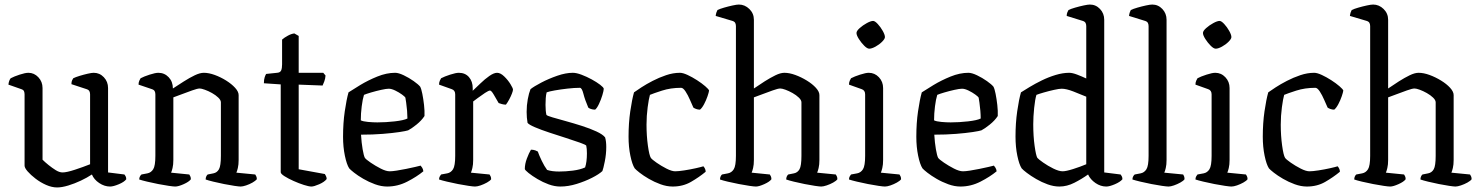

<svg xmlns="http://www.w3.org/2000/svg" viewBox="-20 -820 6505 844"><path d="M231 4Q208 4 183 -7Q158 -18 136.5 -34.5Q115 -51 101.5 -66.5Q88 -82 88 -92V-405Q88 -413 85.5 -419Q83 -425 74 -428L17 -448Q18 -458 21 -465.5Q24 -473 27 -476Q42 -484 66.5 -492Q91 -500 105 -500Q130 -500 148.5 -480.5Q167 -461 167 -433V-118Q178 -107 193.5 -94.5Q209 -82 225 -72Q241 -62 255 -62Q273 -62 309.5 -74Q346 -86 376 -98V-405Q376 -413 373 -419Q370 -425 361 -428L294 -450Q294 -461 297 -467Q300 -473 302 -476Q312 -481 330 -486.5Q348 -492 365.5 -496Q383 -500 392 -500Q418 -500 436.5 -480.5Q455 -461 455 -433V-62L527 -53Q529 -51 532 -45.5Q535 -40 535 -32Q526 -20 502 -10Q478 0 464 0Q439 0 416 -15.5Q393 -31 384 -53Q363 -39 335.5 -26Q308 -13 280 -4.5Q252 4 231 4Z M750 0Q743 0 722 -3Q701 -6 675.5 -11Q650 -16 627 -21.5Q604 -27 592 -31Q592 -39 595.5 -45Q599 -51 602 -53L628 -58Q644 -61 653.5 -76Q663 -91 663 -135V-405Q663 -413 660 -419Q657 -425 648 -428L589 -448Q589 -458 592.5 -465.5Q596 -473 598 -476Q613 -484 638 -492Q663 -500 676 -500Q703 -500 721.5 -480.5Q740 -461 740 -431Q763 -446 788 -462Q813 -478 836 -489Q859 -500 876 -500Q898 -500 924 -490.5Q950 -481 974 -466Q998 -451 1013.5 -434Q1029 -417 1029 -402V-117Q1029 -96 1025.5 -81.5Q1022 -67 1019 -61L1102 -53Q1104 -50 1106.5 -45Q1109 -40 1109 -32Q1103 -25 1090 -17.5Q1077 -10 1062 -5Q1047 0 1038 0Q1031 0 1010.5 -3Q990 -6 965 -11Q940 -16 917.5 -21.5Q895 -27 884 -31Q884 -39 887 -45Q890 -51 893 -53L918 -58Q934 -61 942.5 -76Q951 -91 951 -135V-370Q951 -380 939.5 -391Q928 -402 912 -411Q896 -420 880.5 -425.5Q865 -431 858 -431Q848 -431 824.5 -422.5Q801 -414 777 -405Q753 -396 742 -392V-117Q742 -96 738.5 -81.5Q735 -67 732 -61L812 -53Q814 -50 816.5 -45Q819 -40 819 -32Q811 -21 787.5 -10.5Q764 0 750 0Z M1349 0Q1338 0 1316 -7Q1294 -14 1270.5 -24.5Q1247 -35 1230.5 -45.5Q1214 -56 1214 -63V-449L1140 -454Q1140 -470 1143.5 -480.5Q1147 -491 1150 -495L1198 -500Q1212 -501 1216 -510.5Q1220 -520 1220 -537V-646Q1230 -655 1246 -663.5Q1262 -672 1274 -673L1293 -662V-500H1401L1411 -488Q1410 -474 1405.5 -462Q1401 -450 1398 -444L1293 -448V-76L1408 -55Q1410 -52 1413 -46Q1416 -40 1416 -33Q1406 -20 1383 -10Q1360 0 1349 0Z M1682 0Q1656 0 1628.5 -10Q1601 -20 1577 -34Q1553 -48 1536.5 -61Q1520 -74 1515 -80Q1504 -97 1496 -135.5Q1488 -174 1488 -219Q1488 -279 1495.5 -330.5Q1503 -382 1512 -414Q1530 -426 1564 -446.5Q1598 -467 1638.5 -483.5Q1679 -500 1717 -500Q1732 -500 1755 -489Q1778 -478 1798.5 -463.5Q1819 -449 1827 -439Q1832 -430 1836.5 -407.5Q1841 -385 1844 -358.5Q1847 -332 1846 -310Q1833 -290 1810.5 -272Q1788 -254 1774 -247Q1765 -244 1735.5 -239.5Q1706 -235 1662.5 -231.5Q1619 -228 1567 -228Q1569 -193 1574 -164Q1579 -135 1584 -126Q1589 -119 1609.5 -105Q1630 -91 1653.5 -79Q1677 -67 1693 -67Q1704 -67 1723.5 -70Q1743 -73 1765 -77.5Q1787 -82 1804.5 -86Q1822 -90 1829 -92Q1832 -89 1836 -82.5Q1840 -76 1841 -67Q1812 -43 1770 -21.5Q1728 0 1682 0ZM1639 -282Q1676 -282 1715.5 -286.5Q1755 -291 1771 -299Q1771 -314 1769.5 -333Q1768 -352 1765.5 -368.5Q1763 -385 1762 -391Q1760 -395 1747 -404.5Q1734 -414 1717.5 -422Q1701 -430 1689 -430Q1678 -430 1655.5 -425Q1633 -420 1611 -413.5Q1589 -407 1580 -403Q1574 -384 1570 -352.5Q1566 -321 1566 -291Q1576 -286 1598 -284Q1620 -282 1639 -282Z M2068 0Q2061 0 2040 -3Q2019 -6 1993.5 -11Q1968 -16 1945 -21.5Q1922 -27 1910 -31Q1910 -39 1913.5 -45Q1917 -51 1919 -53L1946 -58Q1962 -61 1971.5 -76Q1981 -91 1981 -135V-405Q1981 -423 1966 -428L1910 -448Q1910 -458 1913.5 -465.5Q1917 -473 1919 -476Q1934 -484 1959 -492Q1984 -500 1997 -500Q2025 -500 2041.5 -481Q2058 -462 2058 -432V-421Q2072 -434 2091.5 -453Q2111 -472 2131 -486Q2151 -500 2165 -500Q2180 -500 2196.5 -484Q2213 -468 2224 -450Q2235 -432 2235 -426Q2235 -421 2230.5 -409Q2226 -397 2218.5 -383Q2211 -369 2204 -360Q2195 -360 2186 -362.5Q2177 -365 2172 -367Q2161 -386 2150.5 -404Q2140 -422 2134 -422Q2128 -422 2112 -411.5Q2096 -401 2080 -389Q2064 -377 2060 -374V-117Q2060 -96 2056.5 -81.5Q2053 -67 2050 -61L2132 -53Q2134 -50 2136.5 -45Q2139 -40 2139 -32Q2134 -25 2120.5 -17.5Q2107 -10 2092.5 -5Q2078 0 2068 0Z M2443 0Q2418 0 2392 -9.5Q2366 -19 2342.5 -33Q2319 -47 2303.5 -59.5Q2288 -72 2287 -77Q2287 -99 2296 -123Q2305 -147 2314 -162Q2325 -162 2333 -159Q2341 -156 2344 -154Q2350 -137 2361.5 -113Q2373 -89 2385 -73Q2406 -66 2438 -66Q2466 -66 2498 -70Q2530 -74 2552 -84Q2560 -108 2560 -146Q2560 -167 2557 -180Q2554 -184 2529 -193Q2504 -202 2468 -213.5Q2432 -225 2395.5 -237Q2359 -249 2332 -260.5Q2305 -272 2299 -280Q2297 -291 2296 -303.5Q2295 -316 2295 -328Q2295 -357 2300 -384Q2305 -411 2312 -428Q2327 -440 2359.5 -457Q2392 -474 2429.5 -487Q2467 -500 2498 -500Q2514 -500 2536.5 -491.5Q2559 -483 2581 -471Q2603 -459 2618 -447.5Q2633 -436 2634 -430Q2634 -422 2628 -402Q2622 -382 2613 -363Q2604 -344 2596 -338Q2586 -338 2577.5 -341Q2569 -344 2566 -347Q2551 -382 2544.5 -408Q2538 -434 2529 -434Q2505 -434 2474.5 -430.5Q2444 -427 2418.5 -422.5Q2393 -418 2383 -414Q2380 -403 2379 -388Q2378 -373 2378 -359Q2378 -346 2379 -334.5Q2380 -323 2382 -315Q2385 -311 2409 -304Q2433 -297 2467.5 -287.5Q2502 -278 2538 -266.5Q2574 -255 2602 -242Q2630 -229 2640 -216Q2645 -199 2645 -174Q2645 -142 2638.5 -110Q2632 -78 2628 -68Q2613 -54 2582.5 -38.5Q2552 -23 2515 -11.5Q2478 0 2443 0Z M2937 0Q2911 0 2883.5 -10Q2856 -20 2832 -34Q2808 -48 2791.5 -61Q2775 -74 2770 -80Q2759 -97 2751 -135.5Q2743 -174 2743 -219Q2743 -279 2750.5 -330.5Q2758 -382 2767 -414Q2778 -422 2799.5 -436Q2821 -450 2849 -464.5Q2877 -479 2908 -489.5Q2939 -500 2969 -500Q2982 -500 3002.5 -490.5Q3023 -481 3044 -467.5Q3065 -454 3080 -441Q3095 -428 3097 -422Q3096 -414 3090 -396.5Q3084 -379 3075 -362Q3066 -345 3057 -338Q3048 -338 3040 -341Q3032 -344 3028 -347Q3022 -360 3013 -381Q3004 -402 2993.5 -418Q2983 -434 2974 -434Q2928 -434 2889.5 -421.5Q2851 -409 2837 -403Q2832 -386 2827 -348.5Q2822 -311 2822 -272Q2822 -223 2828 -180Q2834 -137 2841 -126Q2846 -119 2866 -105Q2886 -91 2909.5 -79Q2933 -67 2948 -67Q2962 -67 2988 -71Q3014 -75 3038.5 -80.5Q3063 -86 3072 -89Q3075 -86 3078.5 -79.5Q3082 -73 3082 -65Q3053 -41 3017.5 -20.5Q2982 0 2937 0Z M3303 0Q3295 0 3274.5 -3Q3254 -6 3228 -11Q3202 -16 3179 -21.5Q3156 -27 3145 -31Q3145 -39 3148 -45Q3151 -51 3154 -53L3180 -58Q3196 -61 3205.5 -76Q3215 -91 3215 -135V-705Q3215 -713 3212 -719Q3209 -725 3200 -728L3126 -750Q3127 -759 3129.5 -766Q3132 -773 3134 -776Q3144 -781 3163 -786.5Q3182 -792 3200.5 -796Q3219 -800 3228 -800Q3254 -800 3274 -780.5Q3294 -761 3294 -733V-431Q3317 -447 3341.5 -462.5Q3366 -478 3388.5 -489Q3411 -500 3428 -500Q3450 -500 3476 -490.5Q3502 -481 3526.5 -466Q3551 -451 3566.5 -434Q3582 -417 3582 -402V-117Q3582 -96 3578.5 -81.5Q3575 -67 3572 -61L3654 -53Q3656 -50 3658.5 -45Q3661 -40 3661 -32Q3656 -25 3642.5 -17.5Q3629 -10 3614 -5Q3599 0 3590 0Q3583 0 3562.5 -3Q3542 -6 3517 -11Q3492 -16 3469.5 -21.5Q3447 -27 3436 -31Q3436 -39 3439 -45Q3442 -51 3445 -53L3470 -58Q3486 -61 3494.5 -76Q3503 -91 3503 -135V-370Q3503 -380 3491.5 -391Q3480 -402 3464 -411Q3448 -420 3433 -425.5Q3418 -431 3410 -431Q3400 -431 3376.5 -422.5Q3353 -414 3329 -405Q3305 -396 3294 -392V-117Q3294 -96 3290.5 -81.5Q3287 -67 3284 -61L3364 -53Q3366 -50 3368.5 -45Q3371 -40 3371 -32Q3363 -21 3339.5 -10.5Q3316 0 3303 0Z M3870 0Q3863 0 3842 -3Q3821 -6 3795.5 -11Q3770 -16 3747 -21.5Q3724 -27 3712 -31Q3712 -39 3715.5 -45Q3719 -51 3721 -53L3748 -58Q3764 -61 3773.5 -76Q3783 -91 3783 -135V-405Q3783 -423 3768 -428L3712 -448Q3712 -458 3715.5 -465.5Q3719 -473 3721 -476Q3736 -484 3761 -492Q3786 -500 3799 -500Q3825 -500 3843.5 -480.5Q3862 -461 3862 -433V-117Q3862 -96 3858.5 -81.5Q3855 -67 3852 -61L3934 -53Q3936 -50 3938.5 -45Q3941 -40 3941 -32Q3936 -25 3922.5 -17.5Q3909 -10 3894.5 -5Q3880 0 3870 0ZM3801 -606Q3792 -606 3779 -619Q3766 -632 3755.5 -648.5Q3745 -665 3745 -675Q3745 -684 3759 -696.5Q3773 -709 3790.5 -718.5Q3808 -728 3818 -728Q3826 -728 3838.5 -714.5Q3851 -701 3860.5 -684Q3870 -667 3870 -657Q3870 -649 3857.5 -636.5Q3845 -624 3828.5 -615Q3812 -606 3801 -606Z M4202 0Q4176 0 4148.5 -10Q4121 -20 4097 -34Q4073 -48 4056.5 -61Q4040 -74 4035 -80Q4024 -97 4016 -135.5Q4008 -174 4008 -219Q4008 -279 4015.5 -330.5Q4023 -382 4032 -414Q4050 -426 4084 -446.5Q4118 -467 4158.5 -483.5Q4199 -500 4237 -500Q4252 -500 4275 -489Q4298 -478 4318.5 -463.5Q4339 -449 4347 -439Q4352 -430 4356.5 -407.5Q4361 -385 4364 -358.5Q4367 -332 4366 -310Q4353 -290 4330.5 -272Q4308 -254 4294 -247Q4285 -244 4255.5 -239.5Q4226 -235 4182.5 -231.5Q4139 -228 4087 -228Q4089 -193 4094 -164Q4099 -135 4104 -126Q4109 -119 4129.5 -105Q4150 -91 4173.5 -79Q4197 -67 4213 -67Q4224 -67 4243.5 -70Q4263 -73 4285 -77.5Q4307 -82 4324.5 -86Q4342 -90 4349 -92Q4352 -89 4356 -82.5Q4360 -76 4361 -67Q4332 -43 4290 -21.5Q4248 0 4202 0ZM4159 -282Q4196 -282 4235.5 -286.5Q4275 -291 4291 -299Q4291 -314 4289.5 -333Q4288 -352 4285.5 -368.5Q4283 -385 4282 -391Q4280 -395 4267 -404.5Q4254 -414 4237.5 -422Q4221 -430 4209 -430Q4198 -430 4175.5 -425Q4153 -420 4131 -413.5Q4109 -407 4100 -403Q4094 -384 4090 -352.5Q4086 -321 4086 -291Q4096 -286 4118 -284Q4140 -282 4159 -282Z M4637 0Q4612 0 4585.5 -9.5Q4559 -19 4535 -33Q4511 -47 4494 -60Q4477 -73 4471 -80Q4460 -97 4452 -135.5Q4444 -174 4444 -220Q4444 -279 4451.5 -331Q4459 -383 4468 -414Q4482 -423 4506 -437.5Q4530 -452 4559.5 -466.5Q4589 -481 4620.5 -490.5Q4652 -500 4680 -500Q4694 -500 4715 -492Q4736 -484 4755 -475V-705Q4755 -713 4752 -719Q4749 -725 4740 -728L4669 -750Q4669 -759 4672 -766Q4675 -773 4677 -776Q4687 -781 4706 -786.5Q4725 -792 4743.5 -796Q4762 -800 4771 -800Q4797 -800 4815.5 -780.5Q4834 -761 4834 -733V-62L4906 -53Q4908 -51 4911 -45.5Q4914 -40 4914 -32Q4904 -20 4880.5 -10Q4857 0 4843 0Q4818 0 4795.5 -15.5Q4773 -31 4763 -53Q4735 -33 4702.5 -16.5Q4670 0 4637 0ZM4651 -67Q4666 -67 4697.5 -77Q4729 -87 4755 -98V-395Q4729 -406 4698 -418Q4667 -430 4647 -430Q4636 -430 4613.5 -425Q4591 -420 4568.5 -413.5Q4546 -407 4536 -403Q4530 -384 4526 -345.5Q4522 -307 4522 -274Q4522 -221 4528 -178.5Q4534 -136 4540 -126Q4545 -120 4565.5 -105.5Q4586 -91 4610.5 -79Q4635 -67 4651 -67Z M5117 0Q5109 0 5088 -3Q5067 -6 5041.5 -11Q5016 -16 4993 -21.5Q4970 -27 4958 -31Q4958 -39 4961.5 -45Q4965 -51 4968 -53L4994 -58Q5010 -61 5019.5 -76Q5029 -91 5029 -135V-705Q5029 -713 5026 -719Q5023 -725 5014 -728L4943 -750Q4944 -759 4946.5 -766Q4949 -773 4951 -776Q4961 -781 4980 -786.5Q4999 -792 5017.5 -796Q5036 -800 5045 -800Q5071 -800 5089.5 -780.5Q5108 -761 5108 -733V-117Q5108 -96 5104.5 -81.5Q5101 -67 5098 -61L5181 -53Q5183 -50 5185 -45Q5187 -40 5187 -32Q5182 -25 5168.5 -17.5Q5155 -10 5140.5 -5Q5126 0 5117 0Z M5393 0Q5386 0 5365 -3Q5344 -6 5318.5 -11Q5293 -16 5270 -21.5Q5247 -27 5235 -31Q5235 -39 5238.5 -45Q5242 -51 5244 -53L5271 -58Q5287 -61 5296.5 -76Q5306 -91 5306 -135V-405Q5306 -423 5291 -428L5235 -448Q5235 -458 5238.5 -465.5Q5242 -473 5244 -476Q5259 -484 5284 -492Q5309 -500 5322 -500Q5348 -500 5366.5 -480.5Q5385 -461 5385 -433V-117Q5385 -96 5381.5 -81.5Q5378 -67 5375 -61L5457 -53Q5459 -50 5461.5 -45Q5464 -40 5464 -32Q5459 -25 5445.5 -17.5Q5432 -10 5417.5 -5Q5403 0 5393 0ZM5324 -606Q5315 -606 5302 -619Q5289 -632 5278.5 -648.5Q5268 -665 5268 -675Q5268 -684 5282 -696.5Q5296 -709 5313.5 -718.5Q5331 -728 5341 -728Q5349 -728 5361.5 -714.5Q5374 -701 5383.5 -684Q5393 -667 5393 -657Q5393 -649 5380.5 -636.5Q5368 -624 5351.5 -615Q5335 -606 5324 -606Z M5725 0Q5699 0 5671.5 -10Q5644 -20 5620 -34Q5596 -48 5579.5 -61Q5563 -74 5558 -80Q5547 -97 5539 -135.5Q5531 -174 5531 -219Q5531 -279 5538.5 -330.5Q5546 -382 5555 -414Q5566 -422 5587.5 -436Q5609 -450 5637 -464.5Q5665 -479 5696 -489.5Q5727 -500 5757 -500Q5770 -500 5790.5 -490.5Q5811 -481 5832 -467.5Q5853 -454 5868 -441Q5883 -428 5885 -422Q5884 -414 5878 -396.5Q5872 -379 5863 -362Q5854 -345 5845 -338Q5836 -338 5828 -341Q5820 -344 5816 -347Q5810 -360 5801 -381Q5792 -402 5781.5 -418Q5771 -434 5762 -434Q5716 -434 5677.5 -421.5Q5639 -409 5625 -403Q5620 -386 5615 -348.5Q5610 -311 5610 -272Q5610 -223 5616 -180Q5622 -137 5629 -126Q5634 -119 5654 -105Q5674 -91 5697.5 -79Q5721 -67 5736 -67Q5750 -67 5776 -71Q5802 -75 5826.5 -80.5Q5851 -86 5860 -89Q5863 -86 5866.5 -79.5Q5870 -73 5870 -65Q5841 -41 5805.5 -20.5Q5770 0 5725 0Z M6091 0Q6083 0 6062.5 -3Q6042 -6 6016 -11Q5990 -16 5967 -21.5Q5944 -27 5933 -31Q5933 -39 5936 -45Q5939 -51 5942 -53L5968 -58Q5984 -61 5993.5 -76Q6003 -91 6003 -135V-705Q6003 -713 6000 -719Q5997 -725 5988 -728L5914 -750Q5915 -759 5917.5 -766Q5920 -773 5922 -776Q5932 -781 5951 -786.5Q5970 -792 5988.5 -796Q6007 -800 6016 -800Q6042 -800 6062 -780.5Q6082 -761 6082 -733V-431Q6105 -447 6129.5 -462.5Q6154 -478 6176.5 -489Q6199 -500 6216 -500Q6238 -500 6264 -490.5Q6290 -481 6314.5 -466Q6339 -451 6354.5 -434Q6370 -417 6370 -402V-117Q6370 -96 6366.5 -81.5Q6363 -67 6360 -61L6442 -53Q6444 -50 6446.5 -45Q6449 -40 6449 -32Q6444 -25 6430.5 -17.5Q6417 -10 6402 -5Q6387 0 6378 0Q6371 0 6350.5 -3Q6330 -6 6305 -11Q6280 -16 6257.5 -21.5Q6235 -27 6224 -31Q6224 -39 6227 -45Q6230 -51 6233 -53L6258 -58Q6274 -61 6282.5 -76Q6291 -91 6291 -135V-370Q6291 -380 6279.5 -391Q6268 -402 6252 -411Q6236 -420 6221 -425.5Q6206 -431 6198 -431Q6188 -431 6164.5 -422.5Q6141 -414 6117 -405Q6093 -396 6082 -392V-117Q6082 -96 6078.5 -81.5Q6075 -67 6072 -61L6152 -53Q6154 -50 6156.5 -45Q6159 -40 6159 -32Q6151 -21 6127.5 -10.5Q6104 0 6091 0Z"/></svg>

Font: Texturina 72pt
Style: Regular
Weight: 400
Designer: Guillermo Torres Carreño
Foundry: Omnibus-Type
Version: Version 1.002; ttfautohint (v1.8.3)